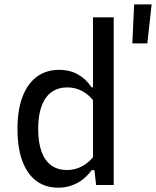

<svg xmlns="http://www.w3.org/2000/svg" viewBox="-20 -844 712 876"><path d="M249.3 -525.3Q299.5 -525.3 336.9 -503.7Q374.3 -482 397.7 -445.5H418.5V-369Q390.5 -409.3 357.3 -427.3Q324.2 -445.3 287.3 -445.3Q245.8 -445.3 216.2 -424.6Q186.5 -403.8 170.3 -361.6Q154.2 -319.3 154.2 -255.7Q154.2 -193.5 169.7 -151.7Q185.2 -109.8 214.7 -89Q244.2 -68.2 286 -68.2Q322.5 -68.2 355.7 -85.9Q388.8 -103.7 418.5 -144V-67.7H398.2Q381 -43.7 358.5 -25.9Q336 -8.2 307.4 2.1Q278.8 12.3 245.2 12.3Q187.2 12.3 145.6 -18.7Q104 -49.7 81.8 -109.8Q59.7 -169.8 59.7 -255.7Q59.7 -342.3 82.8 -402.8Q106 -463.3 148.6 -494.3Q191.2 -525.3 249.3 -525.3ZM404.2 -765H498.8V0H418.5L408 -92.5H404.2ZM592 -824H671.8L652.2 -646H583.8Z"/></svg>

Font: Monaspace Neon Var
Style: Regular
Weight: 400
Designer: Riley Cran and the Lettermatic Team
Version: Version 1.000 (Monaspace Neon Var)